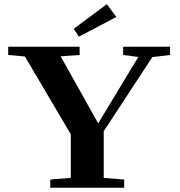

<svg xmlns="http://www.w3.org/2000/svg" viewBox="-20 -883 845 903"><path d="M351.1 -710.4 326.7 -747.6 482.4 -863.3 527.3 -803.2ZM216.3 0V-38.6L313 -46.4V-251.5L97.2 -617.2L18.6 -624.5V-663.1H354.5V-624.5L265.1 -618.2L441.9 -302.7L630.4 -615.2L559.1 -624.5V-663.1H779.8V-624.5L696.3 -614.3L467.8 -265.6V-46.4L564 -38.6V0Z"/></svg>

Font: Elstob 8pt
Style: Bold
Weight: 700
Designer: Peter S. Baker
Version: Version 1.015